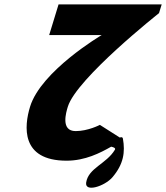

<svg xmlns="http://www.w3.org/2000/svg" viewBox="-20 -735 759 877"><path d="M325.5 -136.2C255.9 -136.2 282 -222 289.8 -247.5C329.3 -376.7 706.3 -675 706.3 -675L718.6 -715H247.5L204.6 -574.8H444.4C444.4 -574.8 167.4 -411.5 117.3 -247.5C90.3 -159.1 73.4 -1 284.2 -1C369.1 -1 437.8 -36.5 487.8 -65C499.1 -62.6 509.3 -58.6 504.8 -51C465.9 14 383.6 32 373.5 99C366.9 145 457.7 116 493.3 75C544.6 15 552.4 -40 541.4 -102C540.1 -109 534.7 -109.6 527.3 -106.7L436.2 -164.6C436.2 -164.6 382.5 -136.2 325.5 -136.2Z"/></svg>

Font: Hussar
Style: BdSuprConOblThree
Weight: 700
Foundry: Cannot Into Space Fonts
Version: Version 2.00